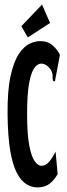

<svg xmlns="http://www.w3.org/2000/svg" viewBox="-20 -806 290 836"><path d="M143 10Q118 10 95 -4Q72 -18 53.5 -53Q35 -88 24.5 -150Q14 -212 13 -308Q12 -412 26 -475Q40 -538 62 -571Q84 -604 108.5 -615.5Q133 -627 154 -627Q188 -627 209 -608.5Q230 -590 241 -567L221 -462L219 -452L212 -453Q208 -461 209 -473.5Q210 -486 202 -501Q183 -529 159 -529Q145 -529 131 -512Q117 -495 107.5 -448Q98 -401 98 -309Q98 -221 107.5 -172Q117 -123 131.5 -103.5Q146 -84 161 -84Q180 -84 195.5 -103.5Q211 -123 222 -146L231 -48Q215 -20 194.5 -5Q174 10 143 10ZM101 -643 73 -692 163 -786 198 -706Z"/></svg>

Font: Inconsolata UltraCondensed Black
Style: Regular
Weight: 900
Width: 1
Monospace: yes
Designer: Raph Levien, Cyreal, Brenton Simpson
Foundry: Raph Levien, Cyreal, Google
Version: Version 3.001; ttfautohint (v1.8.2.53-6de2)